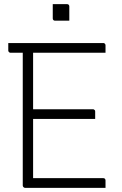

<svg xmlns="http://www.w3.org/2000/svg" viewBox="-20 -908 590 928"><path d="M235 -888Q244 -888 252.5 -888Q261 -888 269.5 -888Q278 -888 286.5 -888Q295 -888 304 -888Q309 -888 312 -885Q315 -882 315 -877V-808Q306 -808 297.5 -808Q289 -808 280.5 -808Q272 -808 263.5 -808Q255 -808 246 -808Q241 -808 238 -811Q235 -814 235 -819ZM20 -700H479Q483 -700 485 -698.5Q487 -697 488.5 -694.5Q490 -692 490 -689Q490 -679 490 -671Q490 -663 490 -653H31Q28 -653 25.5 -654.5Q23 -656 21.5 -658.5Q20 -661 20 -664Q20 -674 20 -682Q20 -690 20 -700ZM110 -380H429Q432 -380 434.5 -378.5Q437 -377 438.5 -375Q440 -373 440 -369Q440 -363 440 -357Q440 -351 440 -345.5Q440 -340 440 -333H110ZM101 0Q99 0 97 -1Q95 -2 93.5 -3.5Q92 -5 91 -7Q90 -9 90 -11Q90 -79 90 -147Q90 -215 90 -283Q90 -351 90 -418.5Q90 -486 90 -554Q90 -622 90 -690H145L140 -679Q140 -660 140 -640Q140 -620 140 -597Q140 -538 140 -469.5Q140 -401 140 -329Q140 -257 140 -185Q140 -113 140 -47H479Q484 -47 487 -44Q490 -41 490 -36Q490 -27 490 -18Q490 -9 490 0Z"/></svg>

Font: Recursive Light
Style: Regular
Weight: 300
Version: Version 1.085